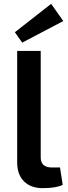

<svg xmlns="http://www.w3.org/2000/svg" viewBox="-20 -964 354 995"><path d="M308 -855 95 -743 57 -797 245 -944ZM191 -700V-153Q190 -124 204.5 -110Q219 -96 249 -96H291L305 -6Q271 11 201 11Q140 11 104.5 -24Q69 -59 69 -123V-700Z"/></svg>

Font: Exo 2.0 Semi Bold
Style: Regular
Weight: 600
Designer: Natanael Gama
Version: Version 1.001;PS 001.001;hotconv 1.0.70;makeotf.lib2.5.58329